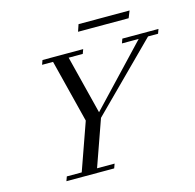

<svg xmlns="http://www.w3.org/2000/svg" viewBox="-114 -916 1049 1033"><g transform="rotate(-15 410.5 -399.5)"><path d="M398.9 -760.3 412.1 -799.3H696.3L680.7 -760.3ZM130.4 0 139.2 -24.4H222.2L315.4 -288.1L227.1 -638.7H166L174.8 -663.1H401.4L392.6 -638.7H314L396 -313L704.1 -638.7H610.8L619.6 -663.1H820.8L812 -638.7H756.3L398.4 -281.2L307.6 -24.4H405.3L396.5 0Z"/></g></svg>

Font: Elstob 18pt
Style: Italic
Weight: 400
Italic angle: -20°
Designer: Peter S. Baker
Version: Version 1.015